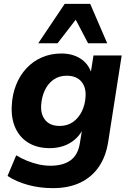

<svg xmlns="http://www.w3.org/2000/svg" viewBox="-20 -783 676 994"><path d="M254 191Q186 191 125.5 174.5Q65 158 19 128L64 21Q90 37 119.5 49Q149 61 179.5 68Q210 75 241 75Q306 75 344.5 47.5Q383 20 393 -39L405 -112H408Q392 -81 365.5 -59Q339 -37 306.5 -26.5Q274 -16 238 -16Q174 -16 128.5 -43Q83 -70 60 -120Q37 -170 41 -238Q44 -295 63.5 -344Q83 -393 117 -429.5Q151 -466 197 -486Q243 -506 298 -506Q355 -506 396 -480Q437 -454 453 -406L450 -408L464 -496H610L540 -48Q528 28 491.5 81Q455 134 395.5 162.5Q336 191 254 191ZM289 -131Q329 -131 358 -151.5Q387 -172 404 -207Q421 -242 423 -284Q426 -332 400.5 -361.5Q375 -391 325 -391Q286 -391 257 -370.5Q228 -350 212 -315.5Q196 -281 193 -239Q190 -190 215 -160.5Q240 -131 289 -131ZM178 -559 315 -763H447L535 -559H436L372 -681L278 -559Z"/></svg>

Font: Nunito Sans 10pt ExtraBold
Style: Italic
Weight: 800
Italic angle: -9°
Designer: Vernon Adams
Foundry: Vernon Adams
Version: Version 3.101;gftools[0.9.27]